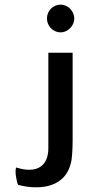

<svg xmlns="http://www.w3.org/2000/svg" viewBox="-20 -702 397 830"><path d="M58 97C127 116 254 122 285 8C289 -5 291 -20 292 -37C293 -55 294 -72 294 -91V-474H189V-62C189 11 147 32 106 32C85 32 67 27 50 22C43 36 51 81 58 97ZM183 -622C183 -589 210 -562 242 -562C273 -562 301 -590 301 -622C301 -655 273 -682 242 -682C210 -682 183 -656 183 -622Z"/></svg>

Font: Bluebird
Style: LiNrw
Weight: 300
Designer: Jasper
Foundry: Cannot Into Space Fonts
Version: Version 0.98